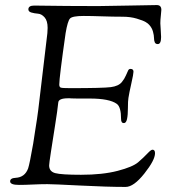

<svg xmlns="http://www.w3.org/2000/svg" viewBox="-20 -730 671 758"><path d="M20 -14Q20 -27 42 -28Q78 -30 91 -65Q97 -83 111 -163Q111 -166 119 -215Q127 -264 131 -296L167 -599Q168 -608 168 -620Q168 -648 156 -661.5Q144 -675 130 -676Q116 -677 104 -680.5Q92 -684 92 -693Q92 -708 115 -708Q124 -708 156.5 -707.5Q189 -707 245.5 -706.5Q302 -706 368 -706Q389 -706 487 -708Q585 -710 599 -710Q617 -710 617 -691Q617 -686 615 -668.5Q613 -651 613 -638Q613 -631 614.5 -613Q616 -595 616 -584Q616 -556 603 -556Q594 -556 591 -563Q588 -570 588 -580Q588 -590 584 -605Q580 -620 569 -632Q565 -637 555 -643Q545 -649 520 -656.5Q495 -664 464 -664Q426 -664 383 -665.5Q340 -667 310 -667Q266 -667 256.5 -657Q247 -647 239 -599Q214 -424 214 -396Q214 -386 220.5 -384Q227 -382 257 -382Q387 -382 417.5 -386Q448 -390 461 -406Q471 -418 477 -432Q483 -446 486 -452Q489 -458 495 -458Q507 -458 507 -447Q507 -438 498.5 -400.5Q490 -363 487 -343Q485 -332 485 -304Q485 -276 481.5 -260Q478 -244 469 -244Q458 -244 458 -260Q458 -308 441 -320Q412 -341 334 -341Q304 -341 285.5 -341Q267 -341 262.5 -341.5Q258 -342 255 -342Q252 -342 249 -342Q211 -342 210 -325Q207 -295 197.5 -235.5Q188 -176 181 -130Q174 -84 174 -77Q174 -53 198 -46.5Q222 -40 300 -40Q385 -40 444.5 -55.5Q504 -71 525.5 -89.5Q547 -108 561.5 -123.5Q576 -139 582 -139Q592 -139 592 -125Q592 -98 550 -45Q508 8 476 8Q404 8 296.5 2.5Q189 -3 167 -3Q139 -3 109 -1.5Q79 0 55 0Q20 0 20 -14Z"/></svg>

Font: OFL Sorts Mill Goudy TT
Style: Italic
Weight: 500
Italic angle: -6°
Version: Version 003.000